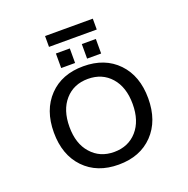

<svg xmlns="http://www.w3.org/2000/svg" viewBox="-175 -1204 1350 1380"><g transform="rotate(-20 500.0 -514.0)"><path d="M325.2 -162.1Q391.6 -85.9 500.5 -85.9Q609.4 -85.9 675.8 -161.1Q742.2 -236.3 742.2 -365.2Q742.2 -494.1 675.8 -569.3Q609.4 -644.5 500.5 -644.5Q391.6 -644.5 325.2 -569.3Q258.8 -494.1 258.8 -365.2Q258.8 -236.3 325.2 -162.1ZM238.3 -639.6Q335.9 -741.2 500.5 -741.2Q665 -741.2 763.2 -639.2Q861.3 -537.1 861.3 -365.2Q861.3 -193.4 763.2 -91.3Q665 10.7 500.5 10.7Q335.9 10.7 237.8 -91.3Q139.6 -193.4 139.6 -365.2Q139.6 -537.1 238.3 -639.6ZM317.4 -956.1V-1039.1H682.6V-956.1ZM347.7 -783.2V-894.5H454.1V-783.2ZM545.9 -783.2V-894.5H653.3V-783.2Z"/></g></svg>

Font: Gen Shin Gothic Monospace Medium
Style: Regular
Weight: 500
Designer: [Source Han Sans]
Ryoko NISHIZUKA  (kana & ideographs); Paul D. Hunt (Latin, Greek & Cyrillic); Wenlong ZHANG  (bopomofo
Version: Version 1.002.20150607